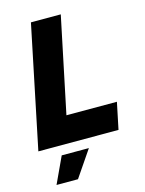

<svg xmlns="http://www.w3.org/2000/svg" viewBox="-137 -810 837 1106"><g transform="rotate(-15 281.5 -257.5)"><path d="M159 -729H337L218 -159H519L486 0H8ZM132 57H294L187 214H59Z"/></g></svg>

Font: Mona Sans ExtraBold
Style: Italic
Weight: 800
Italic angle: -11.7°
Designer: Deni Anggara
Foundry: GitHub
Version: Version 2.000